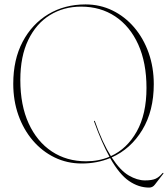

<svg xmlns="http://www.w3.org/2000/svg" viewBox="-20 -730 760 869"><path d="M367 -710Q433 -710 489.2 -682.5Q545.5 -655 587.5 -605.8Q629.5 -556.5 652.8 -490.8Q676 -425 676 -349Q676 -228 624 -142Q572 -56 485.5 -17.5Q524 41.5 562.5 64Q601 86.5 636 86.5Q667.5 86.5 683.8 79.2Q700 72 714 55Q717.5 51.5 719 52.5Q721 53.5 718.5 57L681 105.5Q671 119 655 119Q607.5 119 564 89.2Q520.5 59.5 478.5 -14.5Q419 10 350 10Q283.5 10 227 -17.5Q170.5 -45 128.5 -94.2Q86.5 -143.5 63.2 -209Q40 -274.5 40 -351Q40 -460.5 82.5 -541Q125 -621.5 198.8 -665.8Q272.5 -710 367 -710ZM406 -179.5Q404.5 -182.5 406 -183Q408 -184 409.5 -181.5Q427 -131 445.2 -91.8Q463.5 -52.5 482 -23.5Q555 -56.5 599 -135Q643 -213.5 643 -332Q643 -446 605.8 -528.5Q568.5 -611 501.8 -655.5Q435 -700 347 -700Q268 -700 205.8 -661.5Q143.5 -623 107.8 -549Q72 -475 72 -368Q72 -253.5 109.8 -171.2Q147.5 -89 214.5 -44.5Q281.5 0 370 0Q427 0 475.5 -20.5Q440.5 -83.5 406 -179.5Z"/></svg>

Font: Fraunces 144pt Thin
Style: Regular
Weight: 100
Version: Version 1.000;[f99f86859]